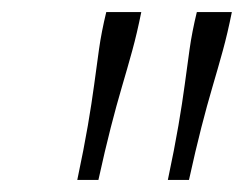

<svg xmlns="http://www.w3.org/2000/svg" viewBox="-20 -760 404 318"><path d="M214 -740H156Q148 -707 144 -678.5Q140 -650 136 -620Q132 -590 125.5 -552Q119 -514 108 -462H143Q154 -512 163.5 -549Q173 -586 182 -616.5Q191 -647 199 -676Q207 -705 214 -740ZM364 -740H306Q298 -707 294 -678.5Q290 -650 286 -620Q282 -590 275.5 -552Q269 -514 258 -462H293Q304 -512 313.5 -549Q323 -586 332 -616.5Q341 -647 349 -676Q357 -705 364 -740Z"/></svg>

Font: Roboto Serif 20pt Thin
Style: Italic
Weight: 250
Italic angle: -10°
Version: Version 1.007